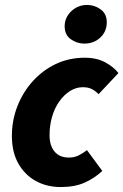

<svg xmlns="http://www.w3.org/2000/svg" viewBox="-20 -743 498 775"><path d="M225 12Q169 12 124.5 -12.5Q80 -37 54 -83Q28 -129 28 -194Q28 -258 50.5 -315Q73 -372 113 -416Q153 -460 206 -485Q259 -510 322 -510Q371 -510 405.5 -491Q440 -472 458 -448L378 -363Q365 -376 350.5 -383.5Q336 -391 314 -391Q287 -391 262.5 -375.5Q238 -360 219 -333Q200 -306 190 -271Q180 -236 180 -197Q180 -156 200 -131.5Q220 -107 258 -107Q281 -107 299 -116.5Q317 -126 331 -137L393 -53Q362 -24 322 -6Q282 12 225 12ZM320 -567Q291 -567 266 -584.5Q241 -602 241 -637Q241 -672 267.5 -697.5Q294 -723 332 -723Q362 -723 386.5 -705Q411 -687 411 -653Q411 -616 385 -591.5Q359 -567 320 -567Z"/></svg>

Font: Source Sans 3 ExtraBold
Style: Italic
Weight: 800
Italic angle: -11°
Version: Version 3.052;hotconv 1.1.0;makeotfexe 2.6.0